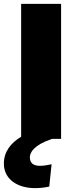

<svg xmlns="http://www.w3.org/2000/svg" viewBox="-66 -716 378 990"><path d="M43 -696V-11C-11 22 -46 66 -46 128C-46 208 24 254 114 254C141 254 166 251 188 246L200 131C178 136 158 139 139 139C107 139 88 125 88 95C88 71 107 32 203 0H249V-696Z"/></svg>

Font: Fira Sans Heavy
Style: Regular
Weight: 900
Designer: bBox Type GmbH & Carrois Corporate GbR & Edenspiekermann AG
Foundry: bBox Type GmbH & Carrois Corporate GbR & Edenspiekermann AG
Version: Version 4.300;PS 004.300;hotconv 1.0.88;makeotf.lib2.5.64775